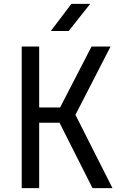

<svg xmlns="http://www.w3.org/2000/svg" viewBox="-20 -970 640 990"><path d="M92 0V-730H182V-416H290L452 -730H550L369 -378L560 0H457L287 -337H182V0ZM242 -810 348 -950H445L334 -810Z"/></svg>

Font: JetBrainsMono NFM
Style: Regular
Weight: 400
Monospace: yes
Designer: Philipp Nurullin, Konstantin Bulenkov
Foundry: JetBrains
Version: Version 2.304; ttfautohint (v1.8.4.7-5d5b);Nerd Fonts 3.3.0